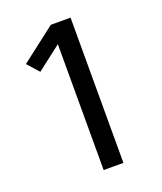

<svg xmlns="http://www.w3.org/2000/svg" viewBox="-136 -824 772 913"><g transform="rotate(-20 250.0 -367.5)"><path d="M230 0V-637L107 -542L55 -600L230 -735H330V0Z"/></g></svg>

Font: Zed Mono Semibold
Style: Regular
Weight: 600
Monospace: yes
Designer: Belleve Invis
Foundry: Belleve Invis
Version: Version 1.0.0; ttfautohint (v1.8.4)